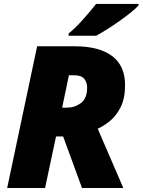

<svg xmlns="http://www.w3.org/2000/svg" viewBox="-20 -947 718 967"><path d="M16.1 0 167 -713.9H356Q479 -713.9 544.4 -665Q609.9 -616.2 609.9 -518.1Q609.9 -452.6 588.4 -408.9Q566.9 -365.2 535.2 -338.9Q503.4 -312.5 472.2 -298.8L601.1 0H393.1L297.9 -259.8H262.2L207 0ZM293 -404.8H317.9Q356.4 -404.8 387.7 -428Q418.9 -451.2 418.9 -505.9Q418.9 -531.7 404.3 -549.8Q389.6 -567.9 353 -567.9H327.1ZM325.7 -767.1V-778.3Q360.4 -806.6 398.2 -848.9Q436 -891.1 463.9 -927.2H677.7V-919.9Q667 -906.7 641.4 -886Q615.7 -865.2 583.7 -842.5Q551.8 -819.8 520 -799.8Q488.3 -779.8 464.8 -767.1Z"/></svg>

Font: Open Sans ExtraBold
Style: Italic
Weight: 800
Italic angle: -12°
Designer: Monotype Design Team
Foundry: Monotype Imaging Inc.
Version: Version 3.000; ttfautohint (v1.8.4)